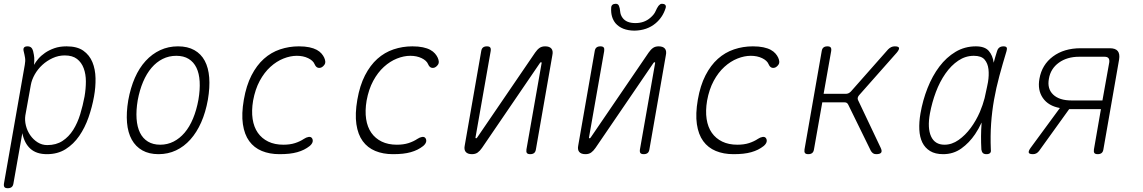

<svg xmlns="http://www.w3.org/2000/svg" viewBox="-20 -805 6040 1015"><path d="M160 -462Q168 -477 182.5 -494Q197 -511 218 -525.5Q239 -540 267 -550Q295 -560 332 -560Q388 -560 420.5 -537Q453 -514 468.5 -476.5Q484 -439 485 -391.5Q486 -344 477 -295Q467 -239 448 -184.5Q429 -130 399 -86.5Q369 -43 327 -16.5Q285 10 228 10Q173 10 141 -18.5Q109 -47 98 -101L51 165Q49 178 41.5 184Q34 190 21 190Q8 190 3.5 184Q-1 178 1 165L111 -462Q115 -483 112.5 -499Q110 -515 105 -535Q102 -547 107 -553.5Q112 -560 125 -560Q138 -560 145 -553.5Q152 -547 155 -535Q160 -514 161 -500.5Q162 -487 160 -462ZM322 -512Q289 -512 258.5 -498Q228 -484 204 -462Q180 -440 164 -412Q148 -384 143 -356L114 -195Q110 -169 117 -141Q124 -113 140 -90Q156 -67 179 -52.5Q202 -38 230 -38Q277 -38 310.5 -60Q344 -82 367 -118.5Q390 -155 404 -201Q418 -247 427 -295Q434 -336 434 -374.5Q434 -413 422.5 -444Q411 -475 387 -493.5Q363 -512 322 -512Z M818 10Q768 10 732.5 -10Q697 -30 676.5 -67Q656 -104 651.5 -156.5Q647 -209 658 -275Q670 -341 693 -393.5Q716 -446 750 -483Q784 -520 827 -540Q870 -560 921 -560Q972 -560 1007.5 -540Q1043 -520 1062.5 -483.5Q1082 -447 1086 -395Q1090 -343 1079 -278Q1067 -211 1043.5 -158Q1020 -105 986.5 -67.5Q953 -30 910.5 -10Q868 10 818 10ZM827 -40Q865 -40 897.5 -56.5Q930 -73 956 -103.5Q982 -134 1000.5 -178.5Q1019 -223 1029 -278Q1038 -331 1035.5 -374Q1033 -417 1018.5 -447Q1004 -477 977.5 -493.5Q951 -510 912 -510Q873 -510 840 -493.5Q807 -477 781 -446.5Q755 -416 736.5 -372.5Q718 -329 708 -275Q699 -221 702 -177.5Q705 -134 720 -103.5Q735 -73 762 -56.5Q789 -40 827 -40Z M1269 -278Q1282 -353 1309.5 -406.5Q1337 -460 1375 -494Q1413 -528 1460.5 -544Q1508 -560 1560 -560Q1592 -560 1615.5 -555Q1639 -550 1654.5 -541.5Q1670 -533 1679.5 -522Q1689 -511 1694 -500Q1704 -477 1696.5 -465Q1689 -453 1678 -448Q1667 -444 1658 -448Q1649 -452 1643 -466Q1635 -485 1609 -497.5Q1583 -510 1549 -510Q1515 -510 1478.5 -495.5Q1442 -481 1409.5 -451.5Q1377 -422 1353 -377.5Q1329 -333 1318 -273Q1309 -219 1315.5 -176Q1322 -133 1343 -103Q1364 -73 1398 -56.5Q1432 -40 1478 -40Q1513 -40 1539.5 -48.5Q1566 -57 1587 -71Q1599 -79 1611 -81Q1623 -83 1629 -75Q1632 -71 1633 -65.5Q1634 -60 1632.5 -54.5Q1631 -49 1627 -43.5Q1623 -38 1617 -33Q1603 -22 1587 -14Q1571 -6 1551.5 -0.5Q1532 5 1509 7.5Q1486 10 1457 10Q1405 10 1364 -7Q1323 -24 1297.5 -59Q1272 -94 1264 -148.5Q1256 -203 1269 -278Z M1869 -278Q1882 -353 1909.5 -406.5Q1937 -460 1975 -494Q2013 -528 2060.5 -544Q2108 -560 2160 -560Q2192 -560 2215.5 -555Q2239 -550 2254.5 -541.5Q2270 -533 2279.5 -522Q2289 -511 2294 -500Q2304 -477 2296.5 -465Q2289 -453 2278 -448Q2267 -444 2258 -448Q2249 -452 2243 -466Q2235 -485 2209 -497.5Q2183 -510 2149 -510Q2115 -510 2078.5 -495.5Q2042 -481 2009.5 -451.5Q1977 -422 1953 -377.5Q1929 -333 1918 -273Q1909 -219 1915.5 -176Q1922 -133 1943 -103Q1964 -73 1998 -56.5Q2032 -40 2078 -40Q2113 -40 2139.5 -48.5Q2166 -57 2187 -71Q2199 -79 2211 -81Q2223 -83 2229 -75Q2232 -71 2233 -65.5Q2234 -60 2232.5 -54.5Q2231 -49 2227 -43.5Q2223 -38 2217 -33Q2203 -22 2187 -14Q2171 -6 2151.5 -0.5Q2132 5 2109 7.5Q2086 10 2057 10Q2005 10 1964 -7Q1923 -24 1897.5 -59Q1872 -94 1864 -148.5Q1856 -203 1869 -278Z M2437 -37 2524 -535Q2526 -548 2533.5 -554Q2541 -560 2554 -560Q2567 -560 2571.5 -554Q2576 -548 2574 -535L2494 -80Q2493 -77 2494 -75.5Q2495 -74 2497 -74Q2499 -74 2500.5 -75.5Q2502 -77 2504 -80L2809 -527Q2820 -543 2832 -551.5Q2844 -560 2862 -560Q2885 -560 2895 -548Q2905 -536 2900 -513L2813 -15Q2811 -2 2803.5 4Q2796 10 2783 10Q2770 10 2765.5 4Q2761 -2 2763 -15L2843 -470Q2844 -473 2843 -474.5Q2842 -476 2840 -476Q2838 -476 2836.5 -474.5Q2835 -473 2833 -470L2528 -23Q2517 -7 2505 1.5Q2493 10 2475 10Q2452 10 2442 -2Q2432 -14 2437 -37Z M3037 -37 3124 -535Q3126 -548 3133.5 -554Q3141 -560 3154 -560Q3167 -560 3171.5 -554Q3176 -548 3174 -535L3094 -80Q3093 -77 3094 -75.5Q3095 -74 3097 -74Q3099 -74 3100.5 -75.5Q3102 -77 3104 -80L3409 -527Q3420 -543 3432 -551.5Q3444 -560 3462 -560Q3485 -560 3495 -548Q3505 -536 3500 -513L3413 -15Q3411 -2 3403.5 4Q3396 10 3383 10Q3370 10 3365.5 4Q3361 -2 3363 -15L3443 -470Q3444 -473 3443 -474.5Q3442 -476 3440 -476Q3438 -476 3436.5 -474.5Q3435 -473 3433 -470L3128 -23Q3117 -7 3105 1.5Q3093 10 3075 10Q3052 10 3042 -2Q3032 -14 3037 -37ZM3211 -763Q3211 -774 3217.5 -779.5Q3224 -785 3235 -785Q3242 -785 3246 -782Q3250 -779 3252 -774Q3257 -763 3258.5 -744.5Q3260 -726 3271 -711Q3291 -683 3339 -683Q3386 -683 3418 -711Q3438 -728 3445.5 -745.5Q3453 -763 3461 -774Q3466 -779 3469.5 -782Q3473 -785 3480 -785Q3491 -785 3496.5 -779.5Q3502 -774 3499 -763Q3484 -714 3446 -682Q3401 -644 3333 -643Q3267 -644 3234 -682Q3208 -714 3211 -763Z M3669 -278Q3682 -353 3709.5 -406.5Q3737 -460 3775 -494Q3813 -528 3860.5 -544Q3908 -560 3960 -560Q3992 -560 4015.5 -555Q4039 -550 4054.5 -541.5Q4070 -533 4079.5 -522Q4089 -511 4094 -500Q4104 -477 4096.5 -465Q4089 -453 4078 -448Q4067 -444 4058 -448Q4049 -452 4043 -466Q4035 -485 4009 -497.5Q3983 -510 3949 -510Q3915 -510 3878.5 -495.5Q3842 -481 3809.5 -451.5Q3777 -422 3753 -377.5Q3729 -333 3718 -273Q3709 -219 3715.5 -176Q3722 -133 3743 -103Q3764 -73 3798 -56.5Q3832 -40 3878 -40Q3913 -40 3939.5 -48.5Q3966 -57 3987 -71Q3999 -79 4011 -81Q4023 -83 4029 -75Q4032 -71 4033 -65.5Q4034 -60 4032.5 -54.5Q4031 -49 4027 -43.5Q4023 -38 4017 -33Q4003 -22 3987 -14Q3971 -6 3951.5 -0.5Q3932 5 3909 7.5Q3886 10 3857 10Q3805 10 3764 -7Q3723 -24 3697.5 -59Q3672 -94 3664 -148.5Q3656 -203 3669 -278Z M4253 10Q4240 10 4235.5 4Q4231 -2 4233 -15L4324 -535Q4326 -548 4333.5 -554Q4341 -560 4354 -560Q4367 -560 4371.5 -554Q4376 -548 4374 -535L4334 -309H4451Q4459 -309 4465.5 -312Q4472 -315 4478 -321L4675 -544Q4683 -552 4691.5 -556Q4700 -560 4710 -560Q4730 -560 4732.5 -552Q4735 -544 4721 -527L4521 -301Q4516 -295 4514.5 -288.5Q4513 -282 4516 -276L4636 -23Q4644 -6 4638 2Q4632 10 4612 10Q4602 10 4595.5 5.5Q4589 1 4584 -7L4464 -252Q4461 -258 4456.5 -261Q4452 -264 4444 -264H4327L4283 -15Q4281 -2 4273.5 4Q4266 10 4253 10Z M4966 10Q4924 10 4897 -6.5Q4870 -23 4856 -51.5Q4842 -80 4840 -119.5Q4838 -159 4846 -205Q4858 -275 4883.5 -339.5Q4909 -404 4946 -453Q4983 -502 5031.5 -531Q5080 -560 5139 -560Q5186 -560 5207 -536Q5228 -512 5233 -474V-473Q5241 -504 5251 -535Q5255 -548 5263.5 -554Q5272 -560 5285 -560Q5298 -560 5301.5 -554Q5305 -548 5301 -535Q5280 -466 5263 -403Q5246 -340 5235 -278Q5224 -216 5219.5 -151.5Q5215 -87 5218 -14Q5220 -2 5214 4Q5208 10 5195 10Q5182 10 5176 4Q5170 -2 5168 -14Q5164 -87 5169 -152V-157Q5154 -124 5135 -96Q5104 -50 5062 -20Q5020 10 4966 10ZM4973 -40Q5012 -40 5047.5 -65Q5083 -90 5111.5 -128.5Q5140 -167 5160 -213Q5176 -251 5185 -286Q5191 -316 5198 -346Q5200 -358 5203 -371Q5209 -408 5205.5 -439Q5202 -470 5185 -490Q5168 -510 5128 -510Q5084 -510 5046 -484.5Q5008 -459 4978 -416Q4948 -373 4927.5 -318.5Q4907 -264 4896 -205Q4882 -128 4902 -84Q4922 -40 4973 -40Z M5441 10Q5421 10 5418.5 2Q5416 -6 5428 -23L5583 -234Q5522 -245 5493 -287Q5464 -329 5475 -389Q5488 -463 5546.5 -506.5Q5605 -550 5693 -550H5847Q5877 -550 5889 -535Q5901 -520 5896 -490L5813 -15Q5811 -2 5803.5 4Q5796 10 5783 10Q5770 10 5765.5 4Q5761 -2 5763 -15L5800 -228H5632L5473 -7Q5467 1 5459 5.5Q5451 10 5441 10ZM5844 -475Q5846 -490 5840 -497.5Q5834 -505 5819 -505H5685Q5621 -505 5577.5 -473.5Q5534 -442 5525 -389Q5515 -336 5547.5 -305Q5580 -274 5644 -274H5808Z"/></svg>

Font: Maple Mono NL Thin
Style: Italic
Weight: 250
Italic angle: -10°
Monospace: yes
Designer: subframe7536
Version: Version 7.000